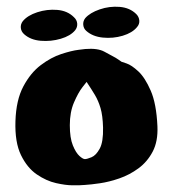

<svg xmlns="http://www.w3.org/2000/svg" viewBox="-20 -552 504 572"><path d="M388 -471Q374 -454 345.5 -445.5Q317 -437 286.5 -440Q256 -443 237 -460Q229 -467 228 -478Q227 -489 234 -498Q248 -514 277 -524Q306 -534 336.5 -531.5Q367 -529 386 -510Q394 -502 395 -491Q396 -480 388 -471ZM204 -462Q190 -445 161 -436.5Q132 -428 101.5 -430.5Q71 -433 52 -450Q43 -458 42 -469Q41 -480 48 -489Q62 -506 91 -515.5Q120 -525 150.5 -522.5Q181 -520 200 -501Q209 -493 210 -482Q211 -471 204 -462ZM234 -406Q271 -409 291 -398Q311 -387 315 -385Q325 -380 333.5 -374Q342 -368 342 -368Q342 -368 357 -363Q372 -358 392 -339.5Q412 -321 429 -282Q446 -243 449 -176Q451 -131 435 -100.5Q419 -70 392.5 -50.5Q366 -31 335.5 -20.5Q305 -10 277.5 -6Q250 -2 232.5 -1Q215 0 215 0Q215 0 195.5 0Q176 0 147 -6.5Q118 -13 89.5 -32.5Q61 -52 42.5 -90Q24 -128 26 -191Q28 -254 49.5 -294.5Q71 -335 101.5 -358Q132 -381 162.5 -391Q193 -401 213.5 -403.5Q234 -406 234 -406ZM238 -308Q238 -308 225.5 -292Q213 -276 200.5 -247Q188 -218 188 -179Q188 -141 197 -119Q206 -97 216.5 -87.5Q227 -78 233 -78Q239 -78 252.5 -83.5Q266 -89 277 -109Q288 -129 287 -172Q286 -208 279.5 -230Q273 -252 262.5 -269.5Q252 -287 238 -308Z"/></svg>

Font: Nerko One
Style: Regular
Weight: 400
Designer: Nermin Kahrimanovic
Foundry: Nermin Kahrimanovic
Version: Version 1.101